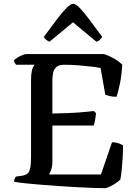

<svg xmlns="http://www.w3.org/2000/svg" viewBox="-20 -988 732 1008"><path d="M530 0Q505 0 466 -1.5Q427 -3 380 -5.5Q333 -8 284.5 -11.5Q236 -15 191 -18.5Q146 -22 110 -26Q74 -30 54 -34Q54 -42 57 -49.5Q60 -57 64 -61L93 -65Q113 -68 123.5 -76Q134 -84 138.5 -105Q143 -126 143 -166V-568Q143 -596 146.5 -613Q150 -630 155 -638.5Q160 -647 162 -648H65Q61 -652 57.5 -658Q54 -664 53 -671Q59 -678 71.5 -685.5Q84 -693 97 -698.5Q110 -704 116 -704H527Q554 -695 580 -680Q606 -665 622 -648Q618 -588 608.5 -544Q599 -500 592 -480Q572 -480 556.5 -483.5Q541 -487 533 -490L508 -631Q489 -635 459 -638.5Q429 -642 392 -645Q355 -648 316 -648Q290 -648 276.5 -636.5Q263 -625 259 -606.5Q255 -588 255 -568V-392Q301 -393 340 -394.5Q379 -396 412.5 -399Q446 -402 473 -405L484 -394Q482 -372 478.5 -354.5Q475 -337 472 -329H255V-140Q255 -116 249 -98Q243 -80 237 -72H510L568 -241Q588 -241 604.5 -235Q621 -229 626 -224Q626 -194 624 -160.5Q622 -127 619 -96.5Q616 -66 612 -46Q604 -37 588 -26.5Q572 -16 556 -8Q540 0 530 0ZM240 -769Q230 -773 221.5 -780Q213 -787 210 -794Q249 -847 278.5 -886Q308 -925 329.5 -946.5Q351 -968 364 -968Q378 -968 399.5 -945.5Q421 -923 450.5 -883.5Q480 -844 517 -794Q513 -789 505.5 -780.5Q498 -772 486 -769L363 -871Z"/></svg>

Font: Texturina Medium
Style: Regular
Weight: 500
Designer: Guillermo Torres Carreño
Foundry: Omnibus-Type
Version: Version 1.003